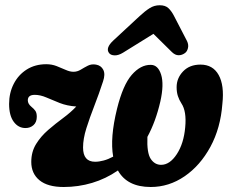

<svg xmlns="http://www.w3.org/2000/svg" viewBox="-20 -718 904 749"><path d="M568 -465Q596.5 -465 608.5 -427Q620.5 -389 605.5 -322Q596.5 -283 583.8 -248.2Q571 -213.5 555 -184Q552.5 -121.5 568 -98.2Q583.5 -75 608.5 -75Q642.5 -75 669.8 -116.8Q697 -158.5 702.5 -221.5Q708.5 -284 687.5 -315Q679 -328 674 -343.2Q669 -358.5 669 -378Q669 -413 694.2 -439.5Q719.5 -466 762 -466Q810.5 -466 833 -425.5Q855.5 -385 847.5 -313Q840.5 -218.5 800.8 -145.2Q761 -72 700 -30.2Q639 11.5 568 11.5Q476 11.5 440 -53Q393 -20.5 339.2 -4.5Q285.5 11.5 228.5 11.5Q166 11.5 134 -14.8Q102 -41 102 -86.5Q102 -126 121 -156.5Q140 -187 168.5 -211.5Q197 -236 226.8 -258Q256.5 -280 277.5 -302.5Q241.5 -305 213 -316.2Q184.5 -327.5 160.8 -337.8Q137 -348 115.5 -348Q88.5 -348 88.5 -326.5Q88.5 -313 102.5 -301.5Q112.5 -293.5 118 -285.5Q123.5 -277.5 123.5 -262.5Q123.5 -241.5 110.8 -230Q98 -218.5 79.5 -218.5Q51.5 -218.5 33.5 -243Q15.5 -267.5 15.5 -312.5Q15.5 -355.5 33.5 -390.8Q51.5 -426 84.2 -446.8Q117 -467.5 160.5 -467.5Q182 -467.5 200.8 -460.2Q219.5 -453 236 -445.5Q252.5 -438 266.5 -438Q281.5 -438 295 -446.2Q308.5 -454.5 322.8 -461.8Q337 -469 354.5 -466Q374.5 -462.5 383 -445.5Q391.5 -428.5 382 -400.5Q366 -351.5 348 -305.2Q330 -259 317 -217.8Q304 -176.5 304 -142.5Q304 -87 351 -87Q366.5 -87 384.2 -91.8Q402 -96.5 421.5 -107Q408.5 -180 436.5 -293.5Q459.5 -386.5 494 -426Q528.5 -465.5 568 -465ZM460 -512.5Q442 -501.5 427 -502Q412 -502.5 405.5 -511Q390.5 -530.5 422 -560L525 -655.5Q546 -675 563.8 -686.2Q581.5 -697.5 603 -697.5Q625 -697.5 637 -686.2Q649 -675 659 -655.5L709.5 -558Q716.5 -543.5 713.2 -530.2Q710 -517 701.5 -511Q690 -502.5 676.8 -502.5Q663.5 -502.5 651 -514.5L578.5 -586Z"/></svg>

Font: Fraunces 72pt SuperSoft
Style: Bold Italic
Weight: 700
Italic angle: -16°
Version: Version 1.000;[0bf87f6ff]